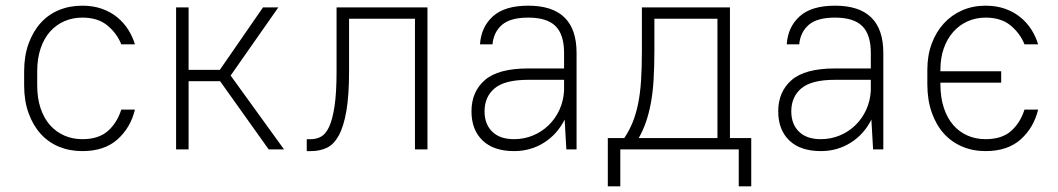

<svg xmlns="http://www.w3.org/2000/svg" viewBox="-20 -526 3725 676"><path d="M270 6Q225 6 187.5 -9.5Q150 -25 123 -55Q96 -85 80.5 -128Q65 -171 65 -225V-275Q65 -329 80.5 -372Q96 -415 123 -445Q150 -475 187.5 -490.5Q225 -506 270 -506Q308 -506 339 -495Q370 -484 393 -465Q416 -446 431.5 -421.5Q447 -397 455 -370H407Q392 -408 358.5 -436Q325 -464 270 -464Q236 -464 207 -451.5Q178 -439 156.5 -415Q135 -391 123 -355.5Q111 -320 111 -275V-225Q111 -180 123 -144.5Q135 -109 156.5 -85Q178 -61 207 -48.5Q236 -36 270 -36Q327 -36 359.5 -64.5Q392 -93 407 -140H455Q440 -77 394 -35.5Q348 6 270 6Z M755 -240H644V0H600V-500H644V-280H754L906 -500H960L792 -260L980 0H926Z M1060 -36H1075Q1094 -36 1110.5 -45Q1127 -54 1139 -80Q1151 -106 1158 -153Q1165 -200 1165 -276V-500H1485V0H1441V-460H1209V-276Q1209 -190 1199.5 -135Q1190 -80 1172.5 -48.5Q1155 -17 1130.5 -5.5Q1106 6 1075 6H1060Z M1790 6Q1718 6 1679 -31.5Q1640 -69 1640 -134Q1640 -203 1687 -244Q1734 -285 1840 -285H1966V-340Q1966 -404 1936 -434Q1906 -464 1840 -464Q1777 -464 1747.5 -438.5Q1718 -413 1714 -370H1670Q1674 -431 1715.5 -468.5Q1757 -506 1840 -506Q2010 -506 2010 -340V0H1974L1968 -105Q1942 -53 1895 -23.5Q1848 6 1790 6ZM1790 -36Q1825 -36 1856.5 -49Q1888 -62 1912 -85.5Q1936 -109 1950 -140Q1964 -171 1966 -207V-245H1840Q1757 -245 1721.5 -215Q1686 -185 1686 -134Q1686 -89 1713 -62.5Q1740 -36 1790 -36Z M2581 0H2164V130H2120V-40H2178Q2196 -67 2207.5 -95.5Q2219 -124 2226.5 -160Q2234 -196 2237 -242Q2240 -288 2240 -350V-500H2550V-40H2625V130H2581ZM2284 -350Q2284 -288 2281 -242Q2278 -196 2271 -160Q2264 -124 2254 -95.5Q2244 -67 2229 -40H2506V-460H2284Z M2870 6Q2798 6 2759 -31.5Q2720 -69 2720 -134Q2720 -203 2767 -244Q2814 -285 2920 -285H3046V-340Q3046 -404 3016 -434Q2986 -464 2920 -464Q2857 -464 2827.5 -438.5Q2798 -413 2794 -370H2750Q2754 -431 2795.5 -468.5Q2837 -506 2920 -506Q3090 -506 3090 -340V0H3054L3048 -105Q3022 -53 2975 -23.5Q2928 6 2870 6ZM2870 -36Q2905 -36 2936.5 -49Q2968 -62 2992 -85.5Q3016 -109 3030 -140Q3044 -171 3046 -207V-245H2920Q2837 -245 2801.5 -215Q2766 -185 2766 -134Q2766 -89 2793 -62.5Q2820 -36 2870 -36Z M3450 6Q3405 6 3367.5 -10Q3330 -26 3303 -56Q3276 -86 3260.5 -130Q3245 -174 3245 -230V-280Q3245 -331 3260.5 -372.5Q3276 -414 3303 -443.5Q3330 -473 3367.5 -489.5Q3405 -506 3450 -506Q3488 -506 3519 -495Q3550 -484 3573 -465Q3596 -446 3611.5 -421.5Q3627 -397 3635 -370H3587Q3572 -408 3538.5 -436Q3505 -464 3450 -464Q3416 -464 3387 -451Q3358 -438 3336.5 -414Q3315 -390 3303 -356Q3291 -322 3291 -280V-275H3505V-235H3291V-230Q3291 -183 3303 -146.5Q3315 -110 3336.5 -85.5Q3358 -61 3387 -48.5Q3416 -36 3450 -36Q3507 -36 3539.5 -64.5Q3572 -93 3587 -140H3635Q3620 -77 3574 -35.5Q3528 6 3450 6Z"/></svg>

Font: PT Root UI Web Light
Style: Regular
Weight: 300
Designer: Vitaly Kuzmin
Foundry: ParaType Ltd.
Version: Version 1.000W